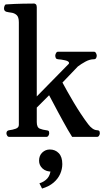

<svg xmlns="http://www.w3.org/2000/svg" viewBox="-20 -780 594 1094"><path d="M33.2 0Q24.9 0 20.8 -7.3Q16.6 -14.6 16.6 -20Q16.6 -36.1 32.7 -38.1Q50.8 -40 69.1 -46.4Q87.4 -52.7 87.4 -68.4V-652.8Q87.4 -683.1 74.7 -694.3Q62 -705.6 44.9 -707.8Q27.8 -710 14.6 -713.4Q9.8 -715.8 6.3 -719.7Q2.9 -723.6 2.9 -732.9Q2.9 -738.8 5.9 -746.6Q8.8 -754.4 14.6 -754.9Q67.4 -758.3 109.9 -759Q152.3 -759.8 174.8 -759.8Q178.7 -759.8 183.8 -755.9Q189 -752 189.5 -740.2V-230.5L366.7 -411.1Q373.5 -416 373.5 -420.9Q373.5 -431.2 351.1 -436.3Q328.6 -441.4 310.1 -442.4Q300.8 -443.4 297.9 -449.5Q294.9 -455.6 294.9 -463.4Q294.9 -468.8 299.1 -477.1Q303.2 -485.4 311.5 -485.4H514.6Q522.9 -485.4 527.1 -477.1Q531.2 -468.8 531.2 -463.4Q531.2 -454.6 527.3 -448.5Q523.4 -442.4 515.1 -442.4Q491.7 -442.4 467 -429Q442.4 -415.5 423.8 -401.4L335.9 -309.6Q346.7 -289.6 363 -260.3Q379.4 -231 399.4 -197.3Q419.4 -163.6 440.7 -131.3Q461.9 -99.1 482.4 -72.3Q493.7 -57.1 506.6 -47.9Q519.5 -38.6 532.7 -38.1Q541 -38.1 544.9 -34.4Q548.8 -30.8 548.8 -20Q548.8 -14.6 544.7 -7.3Q540.5 0 532.2 0H391.1Q380.4 -16.1 367.2 -39.3Q354 -62.5 339.4 -88.9Q324.7 -115.2 310.3 -142.3Q295.9 -169.4 283 -193.8Q270 -218.3 259.8 -237.3L189.5 -167V-84.5Q189.5 -53.7 207 -46.9Q224.6 -40 242.7 -38.1Q252.9 -37.1 256.6 -34.2Q260.3 -31.2 260.3 -20Q260.3 -14.6 256.1 -7.3Q252 0 243.7 0ZM263.7 71.8Q294.9 71.8 314.9 92.8Q335 113.8 335 154.8Q335 183.6 322.8 211.2Q310.5 238.8 285.2 260.5Q259.8 282.2 219.7 294.4L204.6 264.6Q233.4 255.4 250.2 236.1Q267.1 216.8 269.5 182.1L277.8 197.8Q242.7 198.7 222.7 180.4Q202.6 162.1 202.6 135.7Q202.6 106.4 220.9 89.1Q239.3 71.8 263.7 71.8Z"/></svg>

Font: Gelasio Medium
Style: Regular
Weight: 500
Designer: Eben Sorkin
Foundry: Eben Sorkin
Version: Version 1.008